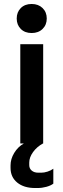

<svg xmlns="http://www.w3.org/2000/svg" viewBox="-20 -721 319 965"><path d="M64 -628Q64 -660 84.5 -680.5Q105 -701 139 -701Q173 -701 194 -680.5Q215 -660 215 -628Q215 -596 194 -575.5Q173 -555 139 -555Q105 -555 84.5 -575.5Q64 -596 64 -628ZM82 -499H197V0H82ZM33 123V110Q33 78 51.5 47.5Q70 17 100 0H196Q165 17 146 43.5Q127 70 127 96V109Q127 126 139.5 136.5Q152 147 173 147H187Q202 147 219 141.5Q236 136 248 127V202Q235 212 213 218Q191 224 169 224H156Q100 224 66.5 196.5Q33 169 33 123Z"/></svg>

Font: Bai Jamjuree SemiBold
Style: Regular
Weight: 600
Version: Version 1.000; ttfautohint (v1.6)